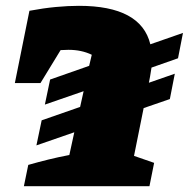

<svg xmlns="http://www.w3.org/2000/svg" viewBox="-20 -639 648 659"><path d="M105 -140 123 -226 255 -272 267 -326 134 -280 152 -366 286 -413 295 -451Q260 -468 215 -468Q202 -468 188 -467L119 -354H31L81 -602Q129 -611 171.5 -615Q214 -619 251 -619Q464 -619 496 -487L608 -526L591 -439L500 -407Q498 -392 495 -376L491 -355L580 -386L563 -299L473 -268L440 -104L509 -80L493 0H62L77 -73Q112 -83 146.5 -91.5Q181 -100 218 -107L235 -185Z"/></svg>

Font: Piazzolla SC Black
Style: Italic
Weight: 900
Italic angle: -11.3°
Designer: Juan Pablo del Peral
Foundry: Huerta Tipografica
Version: Version 1.330